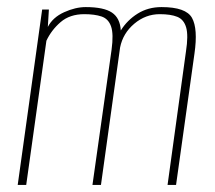

<svg xmlns="http://www.w3.org/2000/svg" viewBox="-20 -522 606 542"><path d="M30 0 99 -495H118L115 -446Q129 -473 161 -487.5Q193 -502 222 -502Q273 -502 296 -486.5Q319 -471 321 -436Q339 -465 368.5 -483.5Q398 -502 436 -502Q505 -502 522 -471.5Q539 -441 529 -371L477 0H453L505 -377Q512 -422 505.5 -444.5Q499 -467 480.5 -474.5Q462 -482 431 -482Q391 -482 359 -455Q327 -428 319 -388L265 0H241L295 -382Q301 -426 293.5 -447.5Q286 -469 266.5 -475.5Q247 -482 218 -482Q177 -482 151 -459.5Q125 -437 111 -407L54 0Z"/></svg>

Font: Alumni Sans Thin Thin
Style: Italic
Weight: 250
Italic angle: -8°
Version: Version 1.016